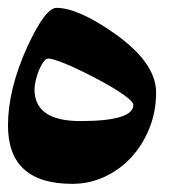

<svg xmlns="http://www.w3.org/2000/svg" viewBox="-20 -526 483 481"><path d="M314 -263.2Q314 -271.5 288.8 -289.3Q263.7 -307.1 218.8 -330.6Q172.9 -354.5 142.8 -366.7Q112.8 -378.9 101.1 -379.4Q94.7 -379.4 88.4 -370.4Q82 -361.3 77.1 -348.9Q72.3 -336.4 69.3 -323.5Q66.4 -310.5 66.4 -302.2Q66.4 -222.7 181.2 -222.7Q314 -222.7 314 -263.2ZM371.1 -294.4Q371.1 -247.1 354.5 -205.3Q337.9 -163.6 309.3 -132.3Q280.8 -101.1 242.4 -83.3Q204.1 -65.4 161.1 -65.4Q0 -65.4 0 -211.4Q0 -301.8 47.9 -407.7Q93.3 -506.3 121.6 -506.3Q175.3 -506.3 266.6 -442.4Q371.1 -368.7 371.1 -294.4Z"/></svg>

Font: XB Zar
Style: Bold
Weight: 700
Designer: Behnam
Foundry: Irmug
Version: Version 8.005 2009